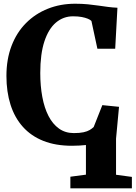

<svg xmlns="http://www.w3.org/2000/svg" viewBox="-20 -771 728 1030"><path d="M357.5 239.5V177L441 166V7Q425.5 8.5 407 9.8Q388.5 11 366.5 11Q278.5 11 212.5 -15.2Q146.5 -41.5 102.5 -90.8Q58.5 -140 36.5 -209.2Q14.5 -278.5 14.5 -363.5Q14.5 -453.5 42 -525.2Q69.5 -597 119.5 -647.2Q169.5 -697.5 236.8 -724.2Q304 -751 383.5 -751Q420 -751 450.8 -748Q481.5 -745 508.2 -741Q535 -737 560 -733.8Q585 -730.5 610 -729.5L598 -509.5H502.5L470.5 -658.5Q464.5 -665 451.2 -670.5Q438 -676 418.5 -679.8Q399 -683.5 371.5 -683.5Q320 -683.5 280.2 -650Q240.5 -616.5 218.2 -549Q196 -481.5 196 -379.5Q196 -310 207 -251Q218 -192 240.2 -148.8Q262.5 -105.5 296.5 -81.2Q330.5 -57 376 -57Q407.5 -57 428 -61.5Q448.5 -66 461 -73.5Q473.5 -81 482.5 -89.5L529 -207L618.5 -198L602.5 -27V166.5L687.5 178V239.5Z"/></svg>

Font: Merriweather 20pt ExtraBold
Style: Regular
Weight: 800
Version: Version 2.100